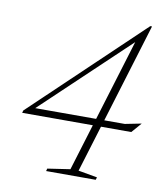

<svg xmlns="http://www.w3.org/2000/svg" viewBox="-78 -746 706 812"><g transform="rotate(10 275.0 -340.0)"><path d="M502 -680H509.5L379.5 -254H467.5L538 -268L500.5 -225H370.5L309.5 -25.5L391 -11L387.5 0H174.5L177.5 -11L274.5 -25.5L335.5 -225H32L35 -235.5ZM344.5 -254 451 -602.5 83 -254Z"/></g></svg>

Font: Newsreader 16pt ExtraLight
Style: Italic
Weight: 275
Italic angle: -17°
Designer: Hugues Gentile
Foundry: Production Type
Version: Version 1.003; ttfautohint (v1.8.3)